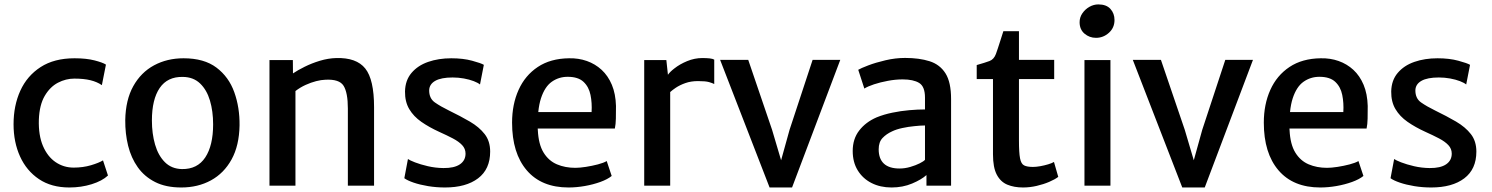

<svg xmlns="http://www.w3.org/2000/svg" viewBox="-20 -822 6604 850"><path d="M40 -272Q40 -354.5 70 -420.5Q100 -486.5 160 -525.2Q220 -564 310 -564Q362.5 -564 399 -554.5Q435.5 -545 449 -536L431 -445Q410 -459.5 380.5 -466.8Q351 -474 309 -474Q271.5 -474 236.5 -455.8Q201.5 -437.5 178 -397.5Q154.5 -357.5 152 -292Q150 -223 170.2 -175.8Q190.5 -128.5 226.2 -104.2Q262 -80 306 -80Q347.5 -80 382.8 -90.5Q418 -101 436 -112L458 -45Q432.5 -21 386 -6.5Q339.5 8 287 8Q207.5 8 152.5 -29Q97.5 -66 68.8 -129.2Q40 -192.5 40 -272Z M782.5 8Q714.5 8 667 -16Q619.5 -40 590 -81.5Q560.5 -123 547.2 -176.8Q534 -230.5 534.5 -290Q536 -379.5 570 -440.5Q604 -501.5 662 -532.8Q720 -564 792.5 -564Q883.5 -564 938.2 -522.8Q993 -481.5 1017.2 -413.8Q1041.5 -346 1040.5 -267Q1039 -177.5 1005.2 -116.2Q971.5 -55 913.8 -23.5Q856 8 782.5 8ZM785.5 -73.5Q854 -72.5 888.8 -125.2Q923.5 -178 923.5 -271.5Q923.5 -329.5 909.5 -376.8Q895.5 -424 865.8 -452.5Q836 -481 789.5 -481.5Q721.5 -483 687 -432.5Q652.5 -382 652.5 -288.5Q652.5 -230.5 666.5 -182Q680.5 -133.5 710 -104Q739.5 -74.5 785.5 -73.5Z M1173 0V-556H1276.5L1277 -497Q1297.5 -511 1328.8 -526.5Q1360 -542 1396.2 -553Q1432.5 -564 1468.5 -565Q1558 -567.5 1597 -518.8Q1636 -470 1636 -347.5V0H1520V-341.5Q1520 -411.5 1501.2 -442Q1482.5 -472.5 1420 -469Q1402.5 -468.5 1379.8 -462.8Q1357 -457 1333.2 -446.2Q1309.5 -435.5 1288 -419V0Z M1770 -33 1786 -118Q1793.5 -112.5 1817.2 -103.2Q1841 -94 1874.2 -86.2Q1907.5 -78.5 1943 -78Q1991 -77.5 2016 -94.5Q2041 -111.5 2041 -142Q2041 -163.5 2026 -179.5Q2011 -195.5 1984.8 -209.2Q1958.5 -223 1925 -238Q1880 -258.5 1845.5 -282.5Q1811 -306.5 1791.8 -339Q1772.5 -371.5 1773 -417Q1774 -466.5 1801.8 -499.2Q1829.5 -532 1875.5 -548Q1921.5 -564 1978 -564Q2030.5 -564 2070 -553.2Q2109.5 -542.5 2122 -535L2105 -448Q2096 -455.5 2077.2 -462.8Q2058.5 -470 2034 -474.5Q2009.5 -479 1984 -479Q1933 -479 1907 -464.2Q1881 -449.5 1880 -423Q1879.5 -386.5 1905.2 -368.5Q1931 -350.5 1967 -333Q2018.5 -308 2060 -283.8Q2101.5 -259.5 2125.8 -228.2Q2150 -197 2150 -151Q2150 -73 2096.5 -32.5Q2043 8 1950 8Q1911.5 8 1875.2 2Q1839 -4 1811.2 -13.5Q1783.5 -23 1770 -33Z M2497 8Q2377 8 2312 -68Q2247 -144 2247 -279Q2247 -360 2275.8 -424Q2304.5 -488 2360.8 -525.5Q2417 -563 2499 -564Q2541 -565 2578 -552Q2615 -539 2643.5 -512.8Q2672 -486.5 2688.8 -446.5Q2705.5 -406.5 2707 -353Q2707 -321.5 2706.5 -296.8Q2706 -272 2702 -253H2360.5Q2361 -249.5 2361 -246Q2364 -183 2386.5 -146.5Q2409 -110 2445.5 -94.5Q2482 -79 2527 -79Q2546 -79 2573.5 -83.2Q2601 -87.5 2626.8 -94.2Q2652.5 -101 2666 -109L2688 -43Q2669.5 -28 2637.8 -16.5Q2606 -5 2569 1.5Q2532 8 2497 8ZM2599 -326Q2601.5 -366 2594.2 -401.8Q2587 -437.5 2563.2 -459.8Q2539.5 -482 2493 -482Q2454 -482 2423 -460.2Q2392 -438.5 2375 -387Q2366.5 -361 2363 -326Z M2832 0V-556H2930L2937 -491Q2946 -504 2965.5 -519Q2989.5 -538 3022.2 -551.5Q3055 -565 3089 -565Q3108 -565 3121.8 -563.5Q3135.5 -562 3142 -558V-450Q3134.5 -454 3119.2 -458.5Q3104 -463 3070 -463Q3039 -463 3014.2 -454.2Q2989.5 -445.5 2971 -433Q2957 -423.5 2947 -414.5V0Z M3387 8 3168 -557H3292.5L3398 -247.5L3438 -112.5L3475.5 -247.5L3577.5 -557H3700L3486.5 8Z M4190.5 0H4081.5V-47Q4059.5 -27 4018 -9.5Q3976.5 8 3927 8Q3877 8 3838.2 -11.8Q3799.5 -31.5 3777.2 -67.8Q3755 -104 3755 -153.5Q3755 -207 3783.8 -244.2Q3812.5 -281.5 3861 -302.5Q3893 -315.5 3930.5 -323.2Q3968 -331 4005.5 -334.2Q4043 -337.5 4075 -337.5V-390Q4075 -439 4049.2 -454.8Q4023.5 -470.5 3976 -470.5Q3944.5 -470.5 3911 -464.2Q3877.5 -458 3849.5 -448.8Q3821.5 -439.5 3806.5 -430L3779.5 -513Q3791 -520 3823.8 -532.5Q3856.5 -545 3900.2 -555.2Q3944 -565.5 3987 -565.5Q4049.5 -565.5 4095.2 -551Q4141 -536.5 4165.8 -497.2Q4190.5 -458 4190.5 -383.5ZM4028 -263.5Q4001 -261 3974.5 -255.2Q3948 -249.5 3929.5 -240.5Q3904 -229 3887 -211Q3870 -193 3870 -161Q3870 -119 3893.2 -97.5Q3916.5 -76 3962.5 -76Q3986 -76 4010 -83Q4034 -90 4051.8 -99Q4069.5 -108 4075 -114.5V-266.5Q4055.5 -266.5 4028 -263.5Z M4509 8Q4469.5 8 4439.5 -4.5Q4409.5 -17 4392.8 -48.8Q4376 -80.5 4376 -139V-472H4304V-534Q4341 -544.5 4360.5 -551.8Q4380 -559 4389 -583Q4393 -594 4398 -609.2Q4403 -624.5 4409 -643.2Q4415 -662 4422 -684H4491V-557H4647V-472H4491V-200Q4491 -146 4495.8 -121.2Q4500.5 -96.5 4513.8 -89.8Q4527 -83 4553 -83Q4567 -83 4585.2 -86.2Q4603.5 -89.5 4620.2 -94.5Q4637 -99.5 4646 -105L4665 -39Q4650 -27.5 4624.8 -16.8Q4599.5 -6 4569.2 1Q4539 8 4509 8Z M4781 0V-556H4896V0ZM4832 -654.5Q4803 -654.5 4781.2 -673Q4759.5 -691.5 4759.5 -723.5Q4759.5 -745.5 4771.8 -763.2Q4784 -781 4803 -791.8Q4822 -802.5 4842.5 -802.5Q4878 -802.5 4896 -782.5Q4914 -762.5 4914 -733.5Q4914 -699 4889.2 -676.8Q4864.5 -654.5 4832 -654.5Z M5214 8 4995 -557H5119.5L5225 -247.5L5265 -112.5L5302.5 -247.5L5404.5 -557H5527L5313.5 8Z M5825 8Q5705 8 5640 -68Q5575 -144 5575 -279Q5575 -360 5603.8 -424Q5632.5 -488 5688.8 -525.5Q5745 -563 5827 -564Q5869 -565 5906 -552Q5943 -539 5971.5 -512.8Q6000 -486.5 6016.8 -446.5Q6033.5 -406.5 6035 -353Q6035 -321.5 6034.5 -296.8Q6034 -272 6030 -253H5688.5Q5689 -249.5 5689 -246Q5692 -183 5714.5 -146.5Q5737 -110 5773.5 -94.5Q5810 -79 5855 -79Q5874 -79 5901.5 -83.2Q5929 -87.5 5954.8 -94.2Q5980.5 -101 5994 -109L6016 -43Q5997.5 -28 5965.8 -16.5Q5934 -5 5897 1.5Q5860 8 5825 8ZM5927 -326Q5929.5 -366 5922.2 -401.8Q5915 -437.5 5891.2 -459.8Q5867.5 -482 5821 -482Q5782 -482 5751 -460.2Q5720 -438.5 5703 -387Q5694.5 -361 5691 -326Z M6136 -33 6152 -118Q6159.5 -112.5 6183.2 -103.2Q6207 -94 6240.2 -86.2Q6273.5 -78.5 6309 -78Q6357 -77.5 6382 -94.5Q6407 -111.5 6407 -142Q6407 -163.5 6392 -179.5Q6377 -195.5 6350.8 -209.2Q6324.5 -223 6291 -238Q6246 -258.5 6211.5 -282.5Q6177 -306.5 6157.8 -339Q6138.5 -371.5 6139 -417Q6140 -466.5 6167.8 -499.2Q6195.5 -532 6241.5 -548Q6287.5 -564 6344 -564Q6396.5 -564 6436 -553.2Q6475.5 -542.5 6488 -535L6471 -448Q6462 -455.5 6443.2 -462.8Q6424.5 -470 6400 -474.5Q6375.5 -479 6350 -479Q6299 -479 6273 -464.2Q6247 -449.5 6246 -423Q6245.5 -386.5 6271.2 -368.5Q6297 -350.5 6333 -333Q6384.5 -308 6426 -283.8Q6467.5 -259.5 6491.8 -228.2Q6516 -197 6516 -151Q6516 -73 6462.5 -32.5Q6409 8 6316 8Q6277.5 8 6241.2 2Q6205 -4 6177.2 -13.5Q6149.5 -23 6136 -33Z"/></svg>

Font: Koeln Type Sans
Style: Regular
Weight: 400
Designer: Eben Sorkin
Foundry: Eben Sorkin
Version: Version 2.001